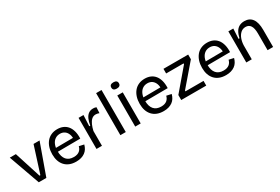

<svg xmlns="http://www.w3.org/2000/svg" viewBox="71 -1731 4027 2765"><g transform="rotate(-30 2084.5 -348.5)"><path d="M203 0 19 -516H120L260 -77H274L414 -516H514L329 0Z M823 13Q761 13 714.5 -5.5Q668 -24 636 -59Q604 -94 588 -142Q572 -190 572 -250Q572 -311 588 -362Q604 -413 635 -451Q666 -489 711.5 -509.5Q757 -530 814 -530Q866 -530 907.5 -512.5Q949 -495 978.5 -460Q1008 -425 1023 -371.5Q1038 -318 1035 -246L629 -243V-305L979 -308L949 -266Q953 -329 936.5 -370Q920 -411 888.5 -432Q857 -453 814 -453Q768 -453 733.5 -429Q699 -405 680 -360Q661 -315 661 -251Q661 -159 702.5 -110.5Q744 -62 824 -62Q856 -62 879.5 -69.5Q903 -77 919.5 -90.5Q936 -104 946.5 -122.5Q957 -141 962 -162L1043 -144Q1033 -107 1015 -78Q997 -49 969.5 -29Q942 -9 905.5 2Q869 13 823 13Z M1163 0V-279V-517H1245L1236 -335H1253Q1262 -394 1281 -438Q1300 -482 1332 -506Q1364 -530 1410 -530Q1421 -530 1434 -528.5Q1447 -527 1463 -521L1458 -425Q1443 -431 1428 -434Q1413 -437 1400 -437Q1360 -437 1332 -411.5Q1304 -386 1285 -343Q1266 -300 1254 -246V0Z M1560 0V-699H1650V0Z M1807 0V-517H1898V0ZM1852 -606Q1821 -606 1805 -619Q1789 -632 1789 -658Q1789 -684 1805 -697Q1821 -710 1852 -710Q1884 -710 1900 -697Q1916 -684 1916 -658Q1916 -633 1900 -619.5Q1884 -606 1852 -606Z M2277 13Q2215 13 2168.5 -5.5Q2122 -24 2090 -59Q2058 -94 2042 -142Q2026 -190 2026 -250Q2026 -311 2042 -362Q2058 -413 2089 -451Q2120 -489 2165.5 -509.5Q2211 -530 2268 -530Q2320 -530 2361.5 -512.5Q2403 -495 2432.5 -460Q2462 -425 2477 -371.5Q2492 -318 2489 -246L2083 -243V-305L2433 -308L2403 -266Q2407 -329 2390.5 -370Q2374 -411 2342.5 -432Q2311 -453 2268 -453Q2222 -453 2187.5 -429Q2153 -405 2134 -360Q2115 -315 2115 -251Q2115 -159 2156.5 -110.5Q2198 -62 2278 -62Q2310 -62 2333.5 -69.5Q2357 -77 2373.5 -90.5Q2390 -104 2400.5 -122.5Q2411 -141 2416 -162L2497 -144Q2487 -107 2469 -78Q2451 -49 2423.5 -29Q2396 -9 2359.5 2Q2323 13 2277 13Z M2572 0V-83L2865 -427V-440H2575V-517H2986V-439L2687 -91V-78H2988V0Z M3314 13Q3252 13 3205.5 -5.5Q3159 -24 3127 -59Q3095 -94 3079 -142Q3063 -190 3063 -250Q3063 -311 3079 -362Q3095 -413 3126 -451Q3157 -489 3202.5 -509.5Q3248 -530 3305 -530Q3357 -530 3398.5 -512.5Q3440 -495 3469.5 -460Q3499 -425 3514 -371.5Q3529 -318 3526 -246L3120 -243V-305L3470 -308L3440 -266Q3444 -329 3427.5 -370Q3411 -411 3379.5 -432Q3348 -453 3305 -453Q3259 -453 3224.5 -429Q3190 -405 3171 -360Q3152 -315 3152 -251Q3152 -159 3193.5 -110.5Q3235 -62 3315 -62Q3347 -62 3370.5 -69.5Q3394 -77 3410.5 -90.5Q3427 -104 3437.5 -122.5Q3448 -141 3453 -162L3534 -144Q3524 -107 3506 -78Q3488 -49 3460.5 -29Q3433 -9 3396.5 2Q3360 13 3314 13Z M3654 0V-318V-517H3736L3727 -350H3743Q3757 -412 3780.5 -451.5Q3804 -491 3840 -510.5Q3876 -530 3925 -530Q4011 -530 4055.5 -468.5Q4100 -407 4100 -285V0H4008V-277Q4008 -365 3980.5 -407Q3953 -449 3899 -449Q3852 -449 3818 -419Q3784 -389 3765.5 -339.5Q3747 -290 3745 -231V0Z"/></g></svg>

Font: Bricolage Grotesque 17pt
Style: Regular
Weight: 400
Version: Version 1.001;gftools[0.9.33.dev8+g029e19f]